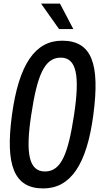

<svg xmlns="http://www.w3.org/2000/svg" viewBox="-20 -1016 567 1076"><path d="M316 -996H210L311 -853H391ZM222 40C374 40 466 -91 503 -372C541 -658 495 -788 328 -788C178 -788 86 -658 47 -372C9 -91 58 40 222 40ZM232 -55C142 -55 122 -156 155 -372C188 -591 228 -693 320 -693C410 -693 428 -591 395 -372C362 -156 324 -55 232 -55Z"/></svg>

Font: Smiley Sans Oblique
Style: Regular
Weight: 400
Italic angle: -8°
Designer: oooooohmygosh, Nagisa Chen, Janine Sui, Heda Shi, Jian Li
Foundry: atelierAnchor
Version: Version 2.0.1